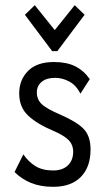

<svg xmlns="http://www.w3.org/2000/svg" viewBox="-20 -710 415 740"><path d="M185 10Q136 10 99.5 -5Q63 -20 36 -47L70 -115Q90 -86 117 -69.5Q144 -53 185 -53Q221 -53 241.5 -72.5Q262 -92 262 -125Q262 -152 244.5 -170Q227 -188 183 -207Q125 -231 89.5 -263.5Q54 -296 54 -350Q54 -402 88 -436.5Q122 -471 188 -471Q237 -471 270 -454.5Q303 -438 326 -405L290 -349Q274 -381 247.5 -395.5Q221 -410 192 -410Q159 -410 140.5 -394.5Q122 -379 122 -354Q122 -327 140.5 -309Q159 -291 213 -268Q275 -241 302 -213.5Q329 -186 329 -134Q329 -66 291.5 -28Q254 10 185 10ZM114 -690 191 -594 268 -690 306 -653 201 -513H181L76 -653Z"/></svg>

Font: Inconsolata Condensed Medium
Style: Regular
Weight: 500
Width: 3
Monospace: yes
Designer: Raph Levien, Cyreal, Brenton Simpson
Foundry: Raph Levien, Cyreal, Google
Version: Version 3.100; ttfautohint (v1.8.4.7-5d5b)